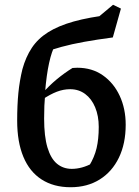

<svg xmlns="http://www.w3.org/2000/svg" viewBox="-20 -775 581 805"><path d="M276 10Q205 10 154.5 -22.5Q104 -55 78 -117.5Q52 -180 52 -269Q52 -334 57 -385Q62 -436 74 -485Q88 -536 113.5 -574.5Q139 -613 182 -640Q225 -667 289.5 -685Q354 -703 448 -714L453 -618Q385 -609 332.5 -599.5Q280 -590 238 -578.5Q196 -567 159 -553L211 -585Q197 -561 186 -511.5Q175 -462 169 -389V-376Q167 -354 166 -331.5Q165 -309 165 -278Q165 -203 179 -156.5Q193 -110 219 -88.5Q245 -67 281 -67Q302 -67 324 -73Q346 -79 370 -92L354 -80Q376 -116 385 -154Q394 -192 394 -243Q394 -289 379 -325Q364 -361 337 -381Q310 -401 274 -401Q246 -401 218.5 -390.5Q191 -380 158 -358L157 -383Q186 -416 218 -442.5Q250 -469 284 -490Q289 -490 294 -490.5Q299 -491 304 -491Q366 -491 411.5 -459Q457 -427 482 -373Q507 -319 507 -252Q507 -173 478.5 -114Q450 -55 398 -22.5Q346 10 276 10ZM453 -618 325 -647 454 -755 487 -739Z"/></svg>

Font: Piazzolla 24pt SemiBold
Style: Regular
Weight: 600
Designer: Juan Pablo del Peral
Foundry: Huerta Tipografica
Version: Version 2.005